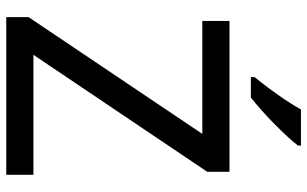

<svg xmlns="http://www.w3.org/2000/svg" viewBox="-204 -778 982 614"><g transform="rotate(90 287.0 -471.0)"><path d="M539.1 0H34.7V-71.3L408.2 -627H46.9V-713.9H529.3V-642.6L155.3 -86.9H539.1ZM445.3 -942.4V-932.6Q434.6 -918.5 416.3 -898.7Q397.9 -878.9 376 -857.2Q354 -835.4 332 -815.9Q310.1 -796.4 292 -782.2H226.6V-794.4Q242.2 -813 261.5 -838.9Q280.8 -864.7 299.3 -892.3Q317.9 -919.9 330.1 -942.4Z"/></g></svg>

Font: Open Sans Medium
Style: Regular
Weight: 500
Designer: Monotype Design Team
Foundry: Monotype Imaging Inc.
Version: Version 3.000